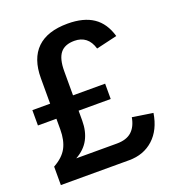

<svg xmlns="http://www.w3.org/2000/svg" viewBox="-128 -798 812 897"><g transform="rotate(-20 278.0 -349.0)"><path d="M543.5 -168.9Q530.8 -88.4 482.2 -44.2Q433.6 0 361.3 0H21.5V-91.8Q69.3 -118.2 88.6 -154.5Q107.9 -190.9 107.9 -245.1V-298.3H16.1V-374.5H104.5V-501Q104.5 -598.1 156 -648.2Q207.5 -698.2 308.6 -698.2Q387.7 -698.2 435.5 -666Q483.4 -633.8 502.9 -565.9L398.9 -541.5Q388.7 -577.1 366.2 -594.5Q343.8 -611.8 311 -611.8Q262.7 -611.8 240.5 -583.7Q218.3 -555.7 218.3 -494.6V-374.5H377.9V-298.3H218.3V-248.5Q218.3 -195.8 197.5 -156.7Q176.8 -117.7 131.8 -92.8H334Q381.8 -92.8 407.7 -116.2Q433.6 -139.6 441.4 -184.6Z"/></g></svg>

Font: Arimo SemiBold
Style: Regular
Weight: 600
Designer: Steve Matteson
Foundry: Monotype Imaging Inc.
Version: Version 1.33